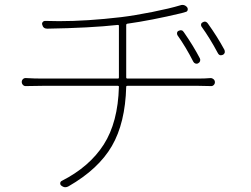

<svg xmlns="http://www.w3.org/2000/svg" viewBox="-20 -745 1040 797"><path d="M503.9 -423.8Q503.9 -418.9 508.8 -418.9H803.7Q830.1 -418.9 854.5 -420.9Q861.3 -420.9 866.7 -416Q872.1 -411.1 872.1 -403.8Q872.1 -396.5 866.7 -391.6Q861.3 -386.7 854.5 -387.7Q831.1 -388.7 804.7 -388.7H508.8Q503.9 -388.7 503.9 -384.8Q500 -234.4 444.3 -138.7Q388.7 -43 264.6 28.3Q257.8 32.2 251 32.2Q243.2 32.2 234.4 25.4Q229.5 21.5 230 15.1Q230.5 8.8 236.3 5.9Q351.6 -52.7 410.6 -145Q469.7 -237.3 473.6 -384.8Q473.6 -388.7 469.7 -388.7H155.3Q117.2 -388.7 88.9 -387.7Q81.1 -386.7 75.7 -392.1Q70.3 -397.5 70.3 -404.8Q70.3 -412.1 75.7 -417Q81.1 -421.9 88.9 -420.9Q122.1 -418.9 153.3 -418.9H469.7Q473.6 -418.9 473.6 -423.8V-637.7Q473.6 -641.6 469.7 -641.6Q353.5 -628.9 175.8 -626Q159.2 -626 155.3 -642.6Q153.3 -648.4 157.2 -653.3Q161.1 -658.2 168 -658.2Q196.3 -657.2 225.6 -657.2Q341.8 -657.2 482.4 -673.8Q539.1 -680.7 612.3 -695.3Q685.5 -710 727.5 -722.7Q732.4 -724.6 737.3 -724.6Q749 -724.6 756.8 -714.8Q760.7 -709 758.8 -702.6Q756.8 -696.3 750 -695.3Q740.2 -692.4 733.4 -690.4Q606.4 -660.2 507.8 -646.5Q503.9 -645.5 503.9 -641.6ZM809.6 -502.9Q812.5 -497.1 810.5 -491.2Q808.6 -485.4 802.7 -482.4Q799.8 -480.5 795.9 -480.5Q793.9 -480.5 791 -481.4Q785.2 -483.4 782.2 -489.3Q752 -548.8 716.8 -598.6Q714.8 -602.5 714.8 -606.4Q714.8 -614.3 721.7 -617.2Q735.4 -624 743.2 -611.3Q783.2 -553.7 809.6 -502.9ZM816.4 -634.8Q814.5 -637.7 814.5 -641.6Q814.5 -649.4 821.3 -652.3Q826.2 -655.3 830.1 -655.3Q836.9 -655.3 842.8 -647.5Q880.9 -594.7 911.1 -539.1Q913.1 -535.2 913.1 -531.2Q913.1 -529.3 913.1 -527.3Q911.1 -520.5 905.3 -517.6Q900.4 -515.6 896.5 -515.6Q888.7 -515.6 883.8 -525.4Q851.6 -585.9 816.4 -634.8Z"/></svg>

Font: Gen Jyuu Gothic ExtraLight
Style: Regular
Weight: 100
Designer: [Source Han Sans]
Ryoko NISHIZUKA  (kana & ideographs); Paul D. Hunt (Latin, Greek & Cyrillic); Wenlong ZHANG  (bopomofo
Version: Version 1.002.20150607